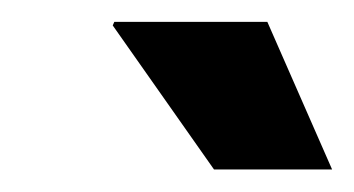

<svg xmlns="http://www.w3.org/2000/svg" viewBox="-20 -743 317 172"><path d="M171.7 -591.2 81 -720.2 82.4 -723.4H219.5L277.5 -591.2Z"/></svg>

Font: Archivo Variable SemiBold
Style: Italic
Weight: 600
Italic angle: -10°
Designer: Hector Gatti
Foundry: Omnibus-Type
Version: Version 2.001